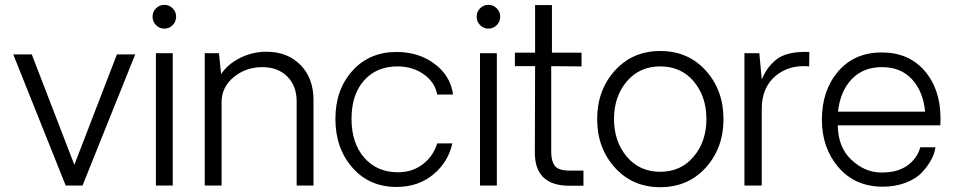

<svg xmlns="http://www.w3.org/2000/svg" viewBox="-20 -771 3962 798"><path d="M542 -545 323 0H253L35 -545H112L289 -86L466 -545Z M614 -702Q614 -722 628.5 -736.5Q643 -751 663 -751Q683 -751 697.5 -736.5Q712 -722 712 -702Q712 -681 697.5 -666.5Q683 -652 663 -652Q643 -652 628.5 -666.5Q614 -681 614 -702ZM628 -550H698V0H628Z M1087 -556Q1175 -556 1229 -501Q1283 -446 1283 -355V0H1213V-349Q1213 -414 1174 -453Q1135 -492 1070 -492Q1002 -492 951.5 -450.5Q901 -409 901 -346V0H831V-550H890L899 -463Q927 -505 978.5 -530.5Q1030 -556 1087 -556Z M1628 6Q1515 6 1444.5 -74.5Q1374 -155 1374 -277Q1374 -398 1444.5 -476.5Q1515 -555 1628 -555Q1721 -555 1787 -505Q1853 -455 1863 -378H1797Q1788 -429 1741.5 -462Q1695 -495 1632 -495Q1545 -495 1493 -436.5Q1441 -378 1441 -277Q1441 -176 1494 -115.5Q1547 -55 1634 -55Q1694 -55 1737.5 -88.5Q1781 -122 1797 -175H1860Q1843 -97 1780.5 -45.5Q1718 6 1628 6Z M1961 -702Q1961 -722 1975.5 -736.5Q1990 -751 2010 -751Q2030 -751 2044.5 -736.5Q2059 -722 2059 -702Q2059 -681 2044.5 -666.5Q2030 -652 2010 -652Q1990 -652 1975.5 -666.5Q1961 -681 1961 -702ZM1975 -550H2045V0H1975Z M2347 1Q2203 1 2203 -136L2204 -496H2120V-552H2204V-750H2274V-552H2397V-495L2271 -496V-146Q2271 -126 2273 -114Q2275 -102 2281.5 -88.5Q2288 -75 2304.5 -68.5Q2321 -62 2347 -62H2405V1Z M2724 7Q2609 7 2535.5 -74.5Q2462 -156 2462 -276Q2462 -396 2535.5 -477.5Q2609 -559 2724 -559Q2840 -559 2913.5 -477.5Q2987 -396 2987 -276Q2987 -156 2913.5 -74.5Q2840 7 2724 7ZM2916 -276Q2916 -370 2863.5 -432.5Q2811 -495 2724 -495Q2638 -495 2585 -432.5Q2532 -370 2532 -276Q2532 -183 2585 -120Q2638 -57 2724 -57Q2810 -57 2863 -120Q2916 -183 2916 -276Z M3344 -555 3343 -495Q3260 -503 3203 -455Q3146 -407 3146 -318V0H3074V-550H3136L3146 -441Q3157 -466 3169 -483.5Q3181 -501 3203 -520.5Q3225 -540 3261 -548.5Q3297 -557 3344 -555Z M3889 -278Q3889 -260 3888 -250H3462Q3463 -159 3518.5 -107Q3574 -55 3640 -54Q3709 -53 3750.5 -82.5Q3792 -112 3805 -159H3868Q3865 -135 3851.5 -109Q3838 -83 3813.5 -56Q3789 -29 3745.5 -12Q3702 5 3647 5Q3533 4 3464.5 -76Q3396 -156 3396 -274Q3396 -395 3463.5 -474Q3531 -553 3645 -553Q3757 -553 3823 -476.5Q3889 -400 3889 -278ZM3646 -492Q3567 -492 3519.5 -441.5Q3472 -391 3463 -307H3825Q3817 -391 3770.5 -441.5Q3724 -492 3646 -492Z"/></svg>

Font: Oakes Grotesk Light
Style: Regular
Weight: 300
Designer: Samuel Oakes
Foundry: Samuel Oakes
Version: Version 1.000;PS 001.000;hotconv 1.0.88;makeotf.lib2.5.64775